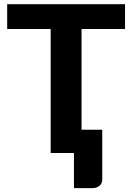

<svg xmlns="http://www.w3.org/2000/svg" viewBox="-20 -746 648 936"><path d="M589.5 -725.5V-604.5H377.5V-113.5H478.5V129Q478.5 148 465.2 159.5Q452 171 431 171H340.5V0H227V-604.5H15V-725.5Z"/></svg>

Font: Lato Heavy
Style: Regular
Weight: 800
Designer: Lukasz Dziedzic
Foundry: tyPoland Lukasz Dziedzic
Version: Version 2.007; 2014-02-27